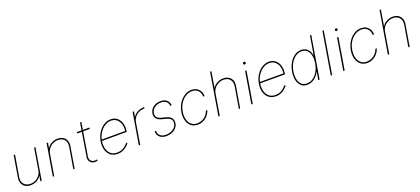

<svg xmlns="http://www.w3.org/2000/svg" viewBox="56 -1913 6796 3109"><g transform="rotate(-20 3454.5 -358.5)"><path d="M433.6 -178.7 494.1 -545.9H516.6L425.8 0H403.3L418 -86.9H415Q389.6 -43.9 340.8 -18.3Q292 7.3 235.4 6.8Q181.2 6.8 143.3 -16.8Q105.5 -40.5 88.9 -82.5Q72.3 -124.5 81.1 -178.7L141.6 -545.9H165L103.5 -178.7Q91.3 -106.4 129.6 -61Q168 -15.6 240.2 -15.6Q288.6 -15.6 329.6 -36.6Q370.6 -57.6 398.2 -94.5Q425.8 -131.3 433.6 -178.7Z M702.1 -366.2 641.6 0H618.2L709 -545.9H732.4L717.8 -459H720.7Q746.6 -501.5 794.9 -527.1Q843.3 -552.7 899.4 -552.7Q954.6 -552.7 992.7 -529.1Q1030.8 -505.4 1047.4 -463.4Q1064 -421.4 1054.7 -366.2L993.2 0H970.7L1032.2 -366.2Q1044.4 -439 1007.8 -484.4Q971.2 -529.8 898.4 -530.3Q850.1 -530.3 808.3 -509Q766.6 -487.8 738.3 -450.9Q710 -414.1 702.1 -366.2Z M1447.8 -545.9 1443.8 -522.5H1228L1231.9 -545.9ZM1332.5 -675.8H1355L1263.2 -115.2Q1257.8 -83.5 1267.8 -60.3Q1277.8 -37.1 1299.3 -24.9Q1320.8 -12.7 1348.1 -12.7Q1357.9 -12.7 1366.9 -14.6Q1376 -16.6 1386.2 -19.5L1389.2 1Q1377.9 5.9 1367.4 7.8Q1356.9 9.8 1344.2 9.8Q1311 9.8 1285.2 -5.6Q1259.3 -21 1246.8 -49.1Q1234.4 -77.1 1240.7 -115.2Z M1732.9 11.7Q1661.1 11.7 1613.5 -25.9Q1565.9 -63.5 1546.9 -127.9Q1527.8 -192.4 1541 -272.9Q1554.2 -353 1594.2 -416.5Q1634.3 -480 1691.4 -516.8Q1748.5 -553.7 1812.5 -553.7Q1860.8 -553.7 1898.2 -533.4Q1935.5 -513.2 1960 -476.6Q1984.4 -439.9 1993.2 -390.9Q2002 -341.8 1992.2 -284.2L1990.2 -272.5H1552.7L1556.2 -294.9H1981.9L1970.2 -286.1Q1981.9 -354.5 1965.1 -410.2Q1948.2 -465.8 1908.9 -498.5Q1869.6 -531.2 1812 -531.2Q1755.4 -531.2 1703.1 -497.6Q1650.9 -463.9 1613.5 -406.2Q1576.2 -348.6 1564 -276.4L1563.5 -273.4Q1551.8 -201.7 1566.9 -142.1Q1582 -82.5 1623.8 -46.6Q1665.5 -10.7 1733.4 -10.7Q1784.7 -10.7 1822 -28.8Q1859.4 -46.9 1884.3 -70.3Q1909.2 -93.8 1921.9 -109.9L1939 -96.2Q1923.3 -75.7 1895 -50.3Q1866.7 -24.9 1826.2 -6.6Q1785.6 11.7 1732.9 11.7Z M2100.1 0 2190.9 -545.9H2214.4L2199.7 -459H2202.6Q2228.5 -501.5 2276.9 -527.1Q2325.2 -552.7 2381.3 -552.7Q2385.7 -552.7 2387.2 -552.7Q2388.7 -552.7 2393.1 -552.7L2389.2 -530.3Q2384.8 -529.8 2383.3 -529.8Q2381.8 -529.8 2377.4 -530.3Q2329.1 -530.3 2288.1 -509Q2247.1 -487.8 2219.5 -450.9Q2191.9 -414.1 2184.1 -366.2L2123.5 0Z M2823.7 -430.7 2800.3 -425.8Q2794.9 -461.4 2779.3 -484.9Q2763.7 -508.3 2737.8 -519.8Q2711.9 -531.2 2675.3 -531.2Q2608.9 -531.2 2562.3 -496.8Q2515.6 -462.4 2506.3 -407.2Q2500 -365.2 2522 -337.4Q2543.9 -309.6 2597.2 -295.9L2680.2 -274.4Q2737.8 -259.3 2762.9 -222.4Q2788.1 -185.5 2779.8 -134.8Q2772.5 -90.8 2743.9 -57.9Q2715.3 -24.9 2671.9 -6.8Q2628.4 11.2 2574.7 11.7Q2501.5 11.2 2460.9 -24.7Q2420.4 -60.5 2417.5 -126L2439.9 -128.9Q2442.4 -71.8 2476.8 -41.5Q2511.2 -11.2 2574.7 -11.7Q2647.5 -11.2 2698.2 -47.4Q2749 -83.5 2758.3 -140.6Q2765.1 -182.6 2743.4 -210.7Q2721.7 -238.8 2671.4 -251L2590.3 -272.5Q2529.8 -288.6 2502.7 -325Q2475.6 -361.3 2483.9 -413.1Q2491.2 -455.6 2517.6 -487.3Q2543.9 -519 2584.5 -536.6Q2625 -554.2 2674.3 -553.7Q2738.3 -554.2 2776.1 -522.7Q2814 -491.2 2823.7 -430.7Z M3113.8 11.7Q3046.4 11.2 3001 -26.1Q2955.6 -63.5 2937 -127.4Q2918.5 -191.4 2931.2 -271.5Q2944.8 -352.1 2985.1 -416Q3025.4 -480 3083.3 -517.1Q3141.1 -554.2 3207.5 -553.7Q3281.7 -554.2 3327.6 -507.6Q3373.5 -460.9 3373.5 -386.7H3349.1Q3349.1 -453.1 3310.3 -492.2Q3271.5 -531.2 3207.5 -531.2Q3147.5 -531.2 3094.2 -497.6Q3041 -463.9 3003.9 -405Q2966.8 -346.2 2954.6 -271.5Q2942.4 -198.7 2957.8 -139.6Q2973.1 -80.6 3012.9 -46.1Q3052.7 -11.7 3113.8 -11.7Q3157.7 -11.7 3198.2 -30Q3238.8 -48.3 3269.3 -81.8Q3299.8 -115.2 3314 -159.2H3337.4Q3321.3 -106.9 3287.1 -68.6Q3252.9 -30.3 3208 -9.5Q3163.1 11.2 3113.8 11.7Z M3555.2 -366.2 3494.6 0H3471.2L3592.3 -727.5H3614.7L3570.8 -459H3573.7Q3599.6 -501.5 3647.9 -527.1Q3696.3 -552.7 3752.4 -552.7Q3807.6 -552.7 3845.7 -529.1Q3883.8 -505.4 3900.4 -463.4Q3917 -421.4 3907.7 -366.2L3846.2 0H3823.7L3885.3 -366.2Q3896.5 -439 3860.4 -484.4Q3824.2 -529.8 3751.5 -530.3Q3703.1 -530.3 3661.4 -509Q3619.6 -487.8 3591.3 -450.9Q3563 -414.1 3555.2 -366.2Z M4039.1 0 4129.9 -545.9H4153.3L4062.5 0ZM4160.2 -644.5Q4149.4 -645 4143.1 -652.6Q4136.7 -660.2 4138.7 -670.9Q4139.6 -677.7 4147 -684.1Q4154.3 -690.4 4162.1 -690.4Q4173.3 -690.4 4179.7 -683.1Q4186 -675.8 4183.6 -665Q4182.6 -657.2 4175.5 -651.1Q4168.5 -645 4160.2 -644.5Z M4459.5 11.7Q4387.7 11.7 4340.1 -25.9Q4292.5 -63.5 4273.4 -127.9Q4254.4 -192.4 4267.6 -272.9Q4280.8 -353 4320.8 -416.5Q4360.8 -480 4418 -516.8Q4475.1 -553.7 4539.1 -553.7Q4587.4 -553.7 4624.8 -533.4Q4662.1 -513.2 4686.5 -476.6Q4710.9 -439.9 4719.7 -390.9Q4728.5 -341.8 4718.8 -284.2L4716.8 -272.5H4279.3L4282.7 -294.9H4708.5L4696.8 -286.1Q4708.5 -354.5 4691.7 -410.2Q4674.8 -465.8 4635.5 -498.5Q4596.2 -531.2 4538.6 -531.2Q4481.9 -531.2 4429.7 -497.6Q4377.4 -463.9 4340.1 -406.2Q4302.7 -348.6 4290.5 -276.4L4290 -273.4Q4278.3 -201.7 4293.5 -142.1Q4308.6 -82.5 4350.3 -46.6Q4392.1 -10.7 4460 -10.7Q4511.2 -10.7 4548.6 -28.8Q4585.9 -46.9 4610.8 -70.3Q4635.7 -93.8 4648.4 -109.9L4665.5 -96.2Q4649.9 -75.7 4621.6 -50.3Q4593.3 -24.9 4552.7 -6.6Q4512.2 11.7 4459.5 11.7Z M5003.4 11.7Q4938.5 11.2 4897.5 -25.6Q4856.4 -62.5 4841.3 -126.7Q4826.2 -190.9 4839.4 -271.5Q4853 -351.6 4889.4 -415.5Q4925.8 -479.5 4979.2 -516.8Q5032.7 -554.2 5096.2 -553.7Q5139.6 -554.2 5173.3 -536.1Q5207 -518.1 5228.5 -484.9Q5250 -451.7 5256.3 -406.2H5259.3L5313 -727.5H5335.4L5214.4 0H5191.9L5214.4 -136.7H5212.4Q5189.9 -91.8 5157.5 -58.3Q5125 -24.9 5085.9 -6.8Q5046.9 11.2 5003.4 11.7ZM5003.4 -11.7Q5061.5 -11.7 5109.9 -45.7Q5158.2 -79.6 5191.7 -138.7Q5225.1 -197.8 5236.8 -271.5Q5249.5 -345.2 5237.3 -404.1Q5225.1 -462.9 5189.5 -497.1Q5153.8 -531.2 5096.2 -531.2Q5038.6 -531.2 4990 -497.1Q4941.4 -462.9 4908 -404.1Q4874.5 -345.2 4861.8 -271.5Q4850.1 -197.8 4862.1 -138.7Q4874 -79.6 4909.7 -45.7Q4945.3 -11.7 5003.4 -11.7Z M5550.8 -727.5 5430.7 0H5407.2L5528.3 -727.5Z M5623 0 5713.9 -545.9H5737.3L5646.5 0ZM5744.1 -644.5Q5733.4 -645 5727.1 -652.6Q5720.7 -660.2 5722.7 -670.9Q5723.6 -677.7 5731 -684.1Q5738.3 -690.4 5746.1 -690.4Q5757.3 -690.4 5763.7 -683.1Q5770 -675.8 5767.6 -665Q5766.6 -657.2 5759.5 -651.1Q5752.4 -645 5744.1 -644.5Z M6034.2 11.7Q5966.8 11.2 5921.4 -26.1Q5876 -63.5 5857.4 -127.4Q5838.9 -191.4 5851.6 -271.5Q5865.2 -352.1 5905.5 -416Q5945.8 -480 6003.7 -517.1Q6061.5 -554.2 6127.9 -553.7Q6202.1 -554.2 6248 -507.6Q6293.9 -460.9 6293.9 -386.7H6269.5Q6269.5 -453.1 6230.7 -492.2Q6191.9 -531.2 6127.9 -531.2Q6067.9 -531.2 6014.6 -497.6Q5961.4 -463.9 5924.3 -405Q5887.2 -346.2 5875 -271.5Q5862.8 -198.7 5878.2 -139.6Q5893.6 -80.6 5933.3 -46.1Q5973.1 -11.7 6034.2 -11.7Q6078.1 -11.7 6118.7 -30Q6159.2 -48.3 6189.7 -81.8Q6220.2 -115.2 6234.4 -159.2H6257.8Q6241.7 -106.9 6207.5 -68.6Q6173.3 -30.3 6128.4 -9.5Q6083.5 11.2 6034.2 11.7Z M6475.6 -366.2 6415 0H6391.6L6512.7 -727.5H6535.2L6491.2 -459H6494.1Q6520 -501.5 6568.4 -527.1Q6616.7 -552.7 6672.9 -552.7Q6728 -552.7 6766.1 -529.1Q6804.2 -505.4 6820.8 -463.4Q6837.4 -421.4 6828.1 -366.2L6766.6 0H6744.1L6805.7 -366.2Q6816.9 -439 6780.8 -484.4Q6744.6 -529.8 6671.9 -530.3Q6623.5 -530.3 6581.8 -509Q6540 -487.8 6511.7 -450.9Q6483.4 -414.1 6475.6 -366.2Z"/></g></svg>

Font: Inter Tight Thin
Style: Italic
Weight: 250
Italic angle: -9.39999°
Designer: Rasmus Andersson
Foundry: rsms
Version: Version 3.004